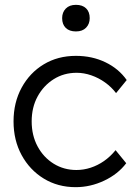

<svg xmlns="http://www.w3.org/2000/svg" viewBox="-20 -764 566 794"><path d="M36 -262Q36 -340 69.5 -401.5Q103 -463 161 -498Q219 -533 294 -533Q361 -533 416 -506.5Q471 -480 504 -433L460 -379Q441 -404 414.5 -423Q388 -442 357.5 -452.5Q327 -463 297 -463Q244 -463 202 -436.5Q160 -410 135.5 -365Q111 -320 111 -262Q111 -204 135.5 -158.5Q160 -113 202 -87Q244 -61 296 -61Q326 -61 355 -70.5Q384 -80 410 -98Q436 -116 458 -143L502 -89Q468 -44 411 -17Q354 10 293 10Q219 10 161 -25.5Q103 -61 69.5 -122.5Q36 -184 36 -262ZM237 -689Q237 -713 252 -728.5Q267 -744 294 -744Q321 -744 336 -729.5Q351 -715 351 -689Q351 -665 336 -649.5Q321 -634 294 -634Q267 -634 252 -648.5Q237 -663 237 -689Z"/></svg>

Font: Our Lexend Light
Style: Regular
Weight: 300
Designer: Bonnie Shaver-Troup, Thomas Jockin
Foundry: Lexend
Version: Version 1.007